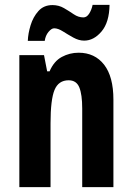

<svg xmlns="http://www.w3.org/2000/svg" viewBox="-20 -840 548 794"><path d="M305 -622Q372 -622 410.5 -572.5Q449 -523 449 -428V-66H320V-391Q320 -449 308 -478.5Q296 -508 264 -508Q222 -508 205.5 -468Q189 -428 189 -330V-66H60V-612H162L175 -545H185Q203 -587 235.5 -604.5Q268 -622 305 -622ZM95 -671Q96 -701 106.5 -735.5Q117 -770 139 -794.5Q161 -819 197 -819Q223 -819 244.5 -806.5Q266 -794 285 -781Q304 -768 325 -768Q339 -768 349 -784Q359 -800 363 -820H433Q432 -748 400 -710Q368 -672 328 -672Q306 -672 283.5 -684.5Q261 -697 240.5 -710Q220 -723 204 -723Q193 -723 180.5 -708Q168 -693 165 -671Z"/></svg>

Font: Noto Sans Malayalam UI ExtraCondensed
Style: Bold
Weight: 700
Width: 2
Designer: Jelle Bosma - Monotype Design Team
Foundry: Monotype Imaging Inc.
Version: Version 2.104; ttfautohint (v1.8.4.7-5d5b)